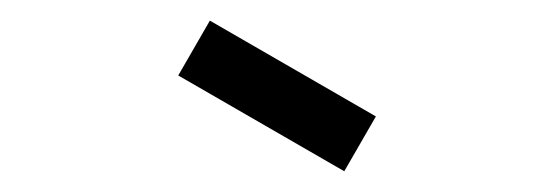

<svg xmlns="http://www.w3.org/2000/svg" viewBox="-20 -670 540 187"><path d="M153.6 -596.5 315.3 -503.2 346.1 -556.6 184.4 -649.9Z"/></svg>

Font: Amy Mono
Style: Regular
Weight: 400
Monospace: yes
Version: Version 001.000